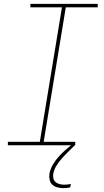

<svg xmlns="http://www.w3.org/2000/svg" viewBox="-20 -755 540 998"><path d="M371 0H21V-18H187L302 -717H138V-735H488V-717H322L207 -18H371ZM310 223Q294 223 278.5 219Q263 215 252 205Q241 195 238 179.5Q235 164 237 148Q242 122 256 98.5Q270 75 289 55Q308 35 329 17Q350 -1 372 -17L369 0Q352 17 335 33.5Q318 50 302 68Q286 86 273.5 106Q261 126 257 148Q255 160 257.5 172Q260 184 269 191.5Q278 199 290 202Q302 205 315 205Q323 205 331 204Q339 203 348 201L345 219Q336 221 327.5 222Q319 223 310 223Z"/></svg>

Font: Iosevka Term Curly Thin
Style: Italic
Weight: 100
Italic angle: -9°
Designer: Belleve Invis
Foundry: Belleve Invis
Version: Version 32.3.0